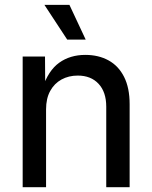

<svg xmlns="http://www.w3.org/2000/svg" viewBox="-20 -782 636 802"><path d="M172.4 -325.2V0H74.7V-545.9H168L168.9 -413.1H157.2Q181.6 -487.3 227.3 -520Q272.9 -552.7 336.4 -552.7Q391.6 -552.7 433.3 -529.8Q475.1 -506.8 498.3 -460.9Q521.5 -415 521.5 -346.7V0H423.8V-336.4Q423.8 -397.5 391.8 -431.9Q359.9 -466.3 304.7 -466.3Q267.1 -466.3 237.1 -450Q207 -433.6 189.7 -402.1Q172.4 -370.6 172.4 -325.2ZM260.7 -616.7 165.5 -761.7H270L337.9 -616.7Z"/></svg>

Font: Inter Cardless
Style: Regular
Weight: 400
Designer: Rasmus Andersson
Foundry: rsms
Version: Version 4.001;git-9221beed3